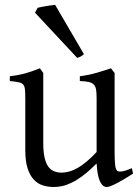

<svg xmlns="http://www.w3.org/2000/svg" viewBox="-20 -747 570 782"><path d="M522 -40Q503.9 -28.3 487.3 -18.3Q470.7 -8.3 456.5 -1Q442.4 6.3 431.6 10.5Q420.9 14.6 415 14.6Q397.9 14.6 387.2 -8.1Q376.5 -30.8 373.5 -81.1Q343.3 -50.8 318.1 -32Q293 -13.2 271.7 -2.9Q250.5 7.3 232.7 11Q214.8 14.6 199.2 14.6Q176.3 14.6 155.3 8.3Q134.3 2 118.2 -14.9Q102.1 -31.7 92.5 -61Q83 -90.3 83 -136.2V-347.2Q83 -370.6 81.5 -383.5Q80.1 -396.5 74 -403.1Q67.9 -409.7 55.2 -412.1Q42.5 -414.6 20 -417V-436.5Q37.6 -438.5 53 -441.4Q68.4 -444.3 82.8 -448.2Q97.2 -452.1 111.8 -457.3Q126.5 -462.4 142.6 -468.8L156.2 -449.7V-163.1Q156.2 -128.9 161.4 -106Q166.5 -83 176 -69.3Q185.5 -55.7 199.5 -49.8Q213.4 -43.9 231 -43.9Q246.6 -43.9 262.9 -48.6Q279.3 -53.2 296.6 -63.2Q314 -73.2 333 -89.1Q352.1 -105 373.5 -127.9V-347.2Q373.5 -369.1 371.3 -382.3Q369.1 -395.5 361.8 -402.8Q354.5 -410.2 341.1 -413.1Q327.6 -416 305.2 -417V-436.5Q340.3 -440.9 372.6 -450.2Q404.8 -459.5 432.1 -468.8L446.8 -449.7V-124Q446.8 -93.8 449 -74.7Q451.2 -55.7 458 -50.8Q463.9 -46.9 478 -49.1Q492.2 -51.3 517.1 -62ZM321.8 -526.4Q315.4 -520.5 309.1 -517.1Q302.7 -513.7 294.4 -511.2L122.6 -695.3L133.3 -715.3Q138.2 -716.8 147.7 -718.5Q157.2 -720.2 167.7 -722.2Q178.2 -724.1 188.5 -725.3Q198.7 -726.6 204.6 -727.1Z"/></svg>

Font: Noto Serif Devanagari
Style: Bold
Weight: 700
Designer: Monotype Design Team
Foundry: Monotype Imaging Inc.
Version: Version 1.01